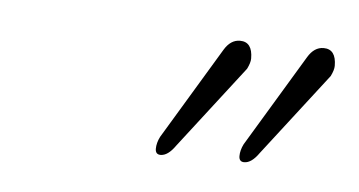

<svg xmlns="http://www.w3.org/2000/svg" viewBox="-26 -565 342 183"><g transform="rotate(5 145.0 -473.5)"><path d="M207 -505 146 -426Q139 -416 132 -416Q127 -416 127 -421.5Q127 -427 130 -433L183 -521Q189 -531 198 -531Q210 -531 210 -515Q210 -511 207 -505ZM287 -505 226 -426Q219 -416 212 -416Q207 -416 207 -421.5Q207 -427 210 -433L263 -521Q269 -531 278 -531Q290 -531 290 -515Q290 -511 287 -505Z"/></g></svg>

Font: Mr De Haviland
Style: Regular
Weight: 400
Designer: Alejandro Paul
Foundry: Alejandro Paul
Version: Version 1.000